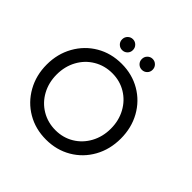

<svg xmlns="http://www.w3.org/2000/svg" viewBox="-217 -1075 1282 1282"><g transform="rotate(45 424.0 -434.5)"><path d="M214.5 -38.5C267.5 -7.5 327.3 8 394 8C460 8 519.5 -7.5 572.5 -38.5C625.5 -69.5 667.2 -112.2 697.5 -166.5C727.8 -220.8 743 -282 743 -350C743 -418 727.8 -479.2 697.5 -533.5C667.2 -587.8 625.5 -630.5 572.5 -661.5C519.5 -692.5 460 -708 394 -708C327.3 -708 267.5 -692.5 214.5 -661.5C161.5 -630.5 119.7 -587.7 89 -533C58.3 -478.3 43 -417.3 43 -350C43 -282.7 58.3 -221.7 89 -167C119.7 -112.3 161.5 -69.5 214.5 -38.5ZM524 -116C485.3 -92.7 442 -81 394 -81C346 -81 302.3 -92.7 263 -116C223.7 -139.3 192.8 -171.5 170.5 -212.5C148.2 -253.5 137 -299.3 137 -350C137 -400.7 148.2 -446.5 170.5 -487.5C192.8 -528.5 223.7 -560.7 263 -584C302.3 -607.3 346 -619 394 -619C442 -619 485.3 -607.3 524 -584C562.7 -560.7 593.2 -528.5 615.5 -487.5C637.8 -446.5 649 -400.7 649 -350C649 -299.3 637.8 -253.5 615.5 -212.5C593.2 -171.5 562.7 -139.3 524 -116ZM295 -788.5C305 -778.8 317 -774 331 -774C345 -774 357 -778.8 367 -788.5C377 -798.2 382 -810.3 382 -825C382 -839.7 377 -852 367 -862C357 -872 345 -877 331 -877C317 -877 305 -872 295 -862C285 -852 280 -839.7 280 -825C280 -810.3 285 -798.2 295 -788.5ZM481 -788.5C491 -778.8 503 -774 517 -774C531 -774 543 -778.8 553 -788.5C563 -798.2 568 -810.3 568 -825C568 -839.7 563 -852 553 -862C543 -872 531 -877 517 -877C503 -877 491 -872 481 -862C471 -852 466 -839.7 466 -825C466 -810.3 471 -798.2 481 -788.5Z"/></g></svg>

Font: Rookery
Style: Regular
Weight: 400
Designer: Ryan Kimball / Julieta Ulanovsky
Foundry: Motorola Mobility LLC.
Version: Version 1.0